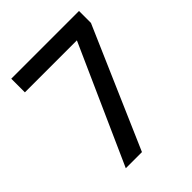

<svg xmlns="http://www.w3.org/2000/svg" viewBox="-203 -846 966 966"><g transform="rotate(-45 280.0 -363.0)"><path d="M522 -641 244 0H129L410 -629H40V-726H522Z"/></g></svg>

Font: IBM-Poppins
Style: Poppins-Medium
Weight: 500
Designer: Mike Abbink, Paul van der Laan, Pieter van Rosmalen, Ben Mitchell, Mark Frömberg
Foundry: Bold Monday
Version: Version 1.1